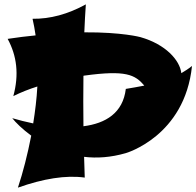

<svg xmlns="http://www.w3.org/2000/svg" viewBox="-20 -793 899 879"><path d="M373 -773C291 -728 210 -706 129 -707C135 -682 139 -657 143 -631C103 -627 60 -622 15 -615C57 -538 68 -452 41 -353C75 -370 113 -385 151 -397C148 -341 141 -284 132 -228C99 -235 66 -243 36 -252C52 -232 82 -202 123 -172C106 -85 85 -3 62 66C178 25 281 8 368 20L365 -75C423 -68 487 -72 556 -92C556 -92 826 -169 859 -491C843 -478 827 -468 810 -458V-459C803 -517 739 -590 623 -623C623 -623 540 -646 366 -645C368 -690 370 -733 373 -773ZM367 -447C556 -473 598 -451 640 -402V-401C612 -395 584 -391 556 -386C543 -276 464 -228 362 -215C361 -290 361 -368 362 -446C364 -447 367 -447 367 -447Z"/></svg>

Font: Shojumaru
Style: Regular
Weight: 400
Designer: Astigmatic (AOETI)
Foundry: Astigmatic (AOETI)
Version: Version 1.000